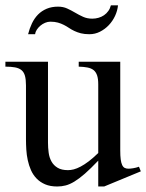

<svg xmlns="http://www.w3.org/2000/svg" viewBox="-20 -676 541 711"><path d="M365.7 14.6H343.8V-81.1Q315.4 -51.3 294.2 -32.7Q272.9 -14.2 255.6 -3.7Q238.3 6.8 223.1 10.7Q208 14.6 191.9 14.6Q166 14.6 147.2 6.6Q128.4 -1.5 115.5 -14.9Q102.5 -28.3 94.7 -45.9Q86.9 -63.5 82.8 -82.8Q78.6 -102.1 77.4 -122.1Q76.2 -142.1 76.2 -159.7V-359.9Q76.2 -381.8 72.3 -395.5Q68.4 -409.2 59.3 -416.5Q50.3 -423.8 35.6 -426.5Q21 -429.2 0 -429.2V-447.3H157.7V-147.9Q157.7 -128.9 160.2 -110.6Q162.6 -92.3 170.7 -77.9Q178.7 -63.5 193.4 -54.7Q208 -45.9 231.9 -45.9Q241.7 -45.9 253.2 -48.8Q264.6 -51.8 278.6 -59.1Q292.5 -66.4 308.6 -78.6Q324.7 -90.8 343.8 -109.4V-363.8Q343.8 -384.3 339.6 -396.7Q335.4 -409.2 326.7 -416.3Q317.9 -423.3 304.2 -426Q290.5 -428.7 271.5 -429.2V-447.3H425.3V-118.7Q425.3 -98.6 427 -85.7Q428.7 -72.8 432.4 -64.9Q436 -57.1 441.9 -54.2Q447.8 -51.3 455.6 -51.3Q462.4 -51.3 473.1 -53Q483.9 -54.7 494.6 -58.6L501.5 -41.5ZM417 -656.2Q415 -636.2 406 -616.9Q397 -597.7 382.8 -582.8Q368.7 -567.9 350.3 -558.6Q332 -549.3 311 -549.3Q293 -549.3 279.5 -552.7Q266.1 -556.2 255.4 -561.3Q244.6 -566.4 235.6 -572.5Q226.6 -578.6 216.6 -583.7Q206.5 -588.9 194.6 -592.3Q182.6 -595.7 166.5 -595.7Q156.7 -595.7 147 -591.6Q137.2 -587.4 129.4 -580.8Q121.6 -574.2 116.2 -565.9Q110.8 -557.6 109.9 -549.3H84Q89.4 -570.8 98.4 -589.6Q107.4 -608.4 120.8 -622.1Q134.3 -635.7 152.8 -643.6Q171.4 -651.4 194.8 -651.4Q213.9 -651.4 228.8 -644.5Q243.7 -637.7 258.1 -629.2Q272.5 -620.6 287.6 -613.8Q302.7 -606.9 321.8 -606.9Q333.5 -606.9 344.7 -610.1Q356 -613.3 365.2 -619.6Q374.5 -626 381.1 -635.3Q387.7 -644.5 390.6 -656.2Z"/></svg>

Font: Doulos SIL Afr
Style: Regular
Weight: 400
Designer: Walt Agee, Victor Gaultney, Peter Martin, Debbi Hosken, Becca Hirsbrunner
Foundry: SIL International
Version: Version 5.000